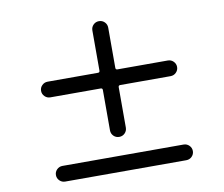

<svg xmlns="http://www.w3.org/2000/svg" viewBox="-85 -912 1169 1002"><g transform="rotate(-10 500.0 -411.0)"><path d="M818.4 -543Q835.9 -543 848.1 -530.8Q860.4 -518.6 860.4 -501.5Q860.4 -484.4 848.1 -472.2Q835.9 -460 818.4 -460H551.8Q542 -460 542 -450.2V-236.3Q542 -218.8 529.8 -206.5Q517.6 -194.3 500 -194.3Q482.4 -194.3 470.2 -206.5Q458 -218.8 458 -236.3V-450.2Q458 -460 448.2 -460H181.6Q164.1 -460 151.9 -472.2Q139.6 -484.4 139.6 -501.5Q139.6 -518.6 151.9 -530.8Q164.1 -543 181.6 -543H448.2Q458 -543 458 -552.7V-765.6Q458 -783.2 470.2 -795.4Q482.4 -807.6 500 -807.6Q517.6 -807.6 529.8 -795.4Q542 -783.2 542 -765.6V-552.7Q542 -543 551.8 -543ZM181.6 -96.7H823.2Q840.8 -96.7 853 -84.5Q865.2 -72.3 865.2 -55.2Q865.2 -38.1 853 -25.9Q840.8 -13.7 823.2 -13.7H181.6Q164.1 -13.7 151.9 -25.9Q139.6 -38.1 139.6 -55.2Q139.6 -72.3 151.9 -84.5Q164.1 -96.7 181.6 -96.7Z"/></g></svg>

Font: Gen Jyuu GothicX Medium
Style: Regular
Weight: 500
Designer: Ryoko NISHIZUKA (kana &amp; ideographs); Paul D. Hunt (Latin, Greek &amp; Cyrillic); Wenlong ZHANG (bopomofo); Sandoll C
Version: Version 1.058.20140828